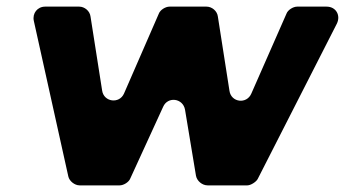

<svg xmlns="http://www.w3.org/2000/svg" viewBox="-20 -559 1040 579"><path d="M757 -19 996 -488C1008 -513 993 -539 965 -539H876C864 -539 848 -529 844 -518L738 -277C724 -244 677 -250 672 -285L637 -509C635 -526 619 -539 603 -539H491C479 -539 463 -529 459 -518L354 -277C340 -245 293 -251 288 -286L253 -509C251 -526 235 -539 219 -539H116C93 -539 77 -519 82 -496L186 -27C189 -13 205 0 220 0H341C353 0 369 -10 373 -21L472 -237C486 -269 532 -263 538 -228L571 -29C574 -13 590 0 606 0H726C736 0 752 -10 757 -19Z"/></svg>

Font: Trueno
Style: RoundBdIt
Weight: 700
Designer: Julieta Ulanovsky, Jasper
Foundry: Julieta Ulanovsky, Cannot Into Space Fonts
Version: Version 3.001